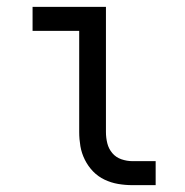

<svg xmlns="http://www.w3.org/2000/svg" viewBox="-20 -540 540 560"><path d="M366 0Q345 0 324.5 -3.5Q304 -7 285 -16Q266 -25 251.5 -40Q237 -55 227.5 -74Q218 -93 214.5 -113.5Q211 -134 211 -155V-450H75V-520H289V-155Q289 -138 293 -122Q297 -106 307.5 -93.5Q318 -81 334 -75.5Q350 -70 366 -70H434V0Z"/></svg>

Font: Zed Mono
Style: Regular
Weight: 400
Monospace: yes
Designer: Belleve Invis
Foundry: Belleve Invis
Version: Version 1.0.0; ttfautohint (v1.8.4)